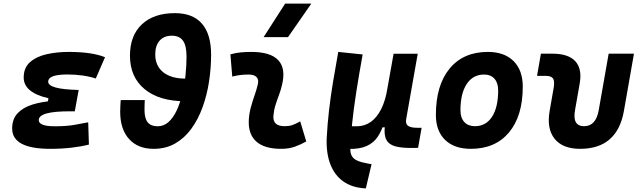

<svg xmlns="http://www.w3.org/2000/svg" viewBox="-20 -815 3556 1064"><path d="M258.3 9.8Q47.4 9.8 47.4 -103Q47.4 -155.8 77.9 -187.7Q108.4 -219.7 159.9 -235.6Q211.4 -251.5 273.4 -255.9L416 -316.4L394.5 -198.2H369.1Q325.2 -198.2 292.5 -195.3Q259.8 -192.4 238 -186.3Q216.3 -180.2 205.6 -170.9Q194.8 -161.6 194.8 -149.4Q194.8 -115.2 284.2 -115.2Q347.7 -115.2 391.1 -122.8Q434.6 -130.4 468.8 -137.2L472.7 -13.7Q430.2 -2.9 376.2 3.4Q322.3 9.8 258.3 9.8ZM238.3 -210.4 248.5 -270.5Q111.3 -302.2 111.3 -385.3Q111.3 -439.5 146.2 -470.5Q181.2 -501.5 238 -514.4Q294.9 -527.3 360.8 -527.3Q489.7 -527.3 562 -498L510.7 -379.9Q443.4 -402.3 349.6 -402.3Q317.9 -402.3 294.7 -397.9Q271.5 -393.6 259.3 -384.8Q247.1 -376 247.1 -362.3Q247.1 -341.8 287.4 -330.3Q327.6 -318.8 416 -316.4L394.5 -198.2Z M831.5 9.8Q744.1 9.8 695.1 -44.7Q646 -99.1 646 -196.3Q646 -211.7 647 -227.7Q647.9 -243.7 648.9 -260.3H782.2Q781.7 -246.8 781.2 -233.2Q780.8 -219.5 780.8 -206.1Q780.8 -158.8 798.6 -137Q816.4 -115.2 853.5 -115.2Q887.7 -115.2 913.7 -138.6Q939.8 -162 958.7 -202.1Q977.5 -242.2 989.8 -292.3Q1002 -342.5 1007.9 -396.6Q1013.7 -450.7 1013.7 -502Q1013.7 -562 993.9 -589.6Q974.1 -617.2 932.1 -617.2Q889 -617.2 864.7 -589.8Q840.3 -562.5 840.3 -513.7Q840.3 -450.3 884.4 -414.8Q928.5 -379.4 1007.3 -379.4H1075.7V-253.9H1007.3Q862.8 -253.9 781.5 -320.9Q700.2 -387.8 700.2 -506.8Q700.2 -617.7 766 -679.9Q831.8 -742.2 949.7 -742.2Q1048.3 -742.2 1099.1 -683.8Q1149.9 -625.5 1149.9 -511.7Q1149.9 -437.5 1138.4 -362.8Q1126.9 -288.1 1102.7 -221.2Q1078.5 -154.3 1040.9 -102.3Q1003.2 -50.3 951.3 -20.3Q899.4 9.8 831.5 9.8Z M1643.6 -142.6 1677.2 -31.2Q1647.5 -14.2 1614.3 -2.2Q1581.1 9.8 1538.1 9.8Q1444.3 9.8 1399.2 -31.7Q1354 -73.2 1358.9 -153.3Q1361.3 -188 1370.4 -221.2Q1379.4 -254.4 1390.4 -285.6Q1401.4 -316.9 1408.2 -345.2Q1415.5 -373 1402.3 -387.5Q1389.2 -401.9 1356.4 -401.9Q1310.1 -401.9 1267.1 -390.6L1256.8 -513.7Q1285.6 -522 1314.5 -524.7Q1343.3 -527.3 1372.1 -527.3Q1479.5 -527.3 1522.2 -481.4Q1564.9 -435.5 1543 -345.2Q1535.6 -313.5 1525.1 -285.9Q1514.6 -258.3 1506.1 -231Q1497.6 -203.6 1495.1 -172.4Q1491.2 -115.7 1557.1 -115.7Q1581.5 -115.7 1599.9 -121.8Q1618.2 -127.9 1643.6 -142.6ZM1440.9 -609.4 1560.1 -794.9H1705.1L1576.2 -609.4Z M2007.3 229 1999.5 228.5Q1929.7 224.1 1881.8 189.9Q1834 155.8 1810.5 94.7Q1787.1 33.7 1790.5 -50.3Q1794.4 -126 1803.2 -202.4Q1812 -278.8 1825.2 -359.1Q1838.4 -439.5 1854.5 -527.3L1989.7 -513.2Q1968.8 -397.9 1954.1 -303.5Q1939.5 -209 1931.6 -132.6Q1923.8 -56.2 1921.4 6.8Q1920.4 33.2 1929.9 49.8Q1939.5 66.4 1962.4 76.2Q1985.4 85.9 2023.9 92.3L2039.1 94.7ZM1910.6 10.3 1890.6 9.8 1907.7 -115.2H1957Q2000.5 -115.2 2034.7 -139.4Q2068.8 -163.6 2092.5 -210.7Q2116.2 -257.8 2127 -325.7L2122.1 -109.4H2080.1L2108.9 -136.2Q2095.7 -91.3 2073.5 -57.6Q2051.3 -23.9 2012.5 -6.1Q1973.6 11.7 1910.6 10.3ZM2261.7 4.9Q2206.5 5.4 2171.4 -3.9Q2136.2 -13.2 2121.6 -39.6Q2106.9 -65.9 2112.8 -115.2V-183.6L2110.8 -234.9L2161.1 -517.1H2294.9L2231 -155.3Q2226.1 -129.4 2240.7 -118.2Q2255.4 -106.9 2292.5 -106.9H2316.4L2296.9 4.4Z M2588.9 9.8Q2497.6 9.8 2446.5 -39.8Q2395.5 -89.4 2395.5 -177.7Q2395.5 -342.8 2471.7 -435.1Q2547.9 -527.3 2683.6 -527.3Q2774.9 -527.3 2825.9 -476.6Q2877 -425.8 2877 -335Q2877 -172.4 2800.9 -81.3Q2724.8 9.8 2588.9 9.8ZM2612.2 -115.7Q2672.9 -115.7 2706.8 -168.2Q2740.7 -220.7 2740.7 -314Q2740.7 -355.2 2720.3 -378.5Q2699.8 -401.9 2662.6 -401.9Q2601 -401.9 2566.4 -349.5Q2531.7 -297.1 2531.7 -203.6Q2531.7 -162.1 2553 -138.9Q2574.2 -115.7 2612.2 -115.7Z M3194.8 9.8Q3098.1 9.8 3053.5 -45.9Q3008.8 -101.6 3025.9 -200.2L3047.9 -326.2Q3054.7 -363.8 3045.2 -379.2Q3035.6 -394.5 3005.4 -394.5H2956.1L2977.5 -517.6H3041Q3129.9 -517.6 3168.5 -475.3Q3207 -433.1 3192.4 -351.6L3166.5 -204.1Q3150.9 -115.7 3216.8 -115.7Q3282.2 -115.7 3297.9 -204.1L3353 -517.6H3493.2L3437.5 -200.2Q3400.4 9.8 3194.8 9.8Z"/></svg>

Font: Cascadia Code PL
Style: Italic
Weight: 400
Italic angle: -10°
Monospace: yes
Designer: Aaron Bell
Foundry: Saja Typeworks
Version: Version 2404.023